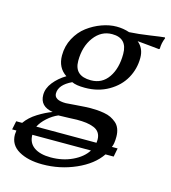

<svg xmlns="http://www.w3.org/2000/svg" viewBox="-143 -534 770 866"><g transform="rotate(15 242.0 -101.0)"><path d="M297.9 -439.9Q329.6 -439.9 357.9 -430.2Q401.4 -432.6 452.1 -440.2Q502.9 -447.8 520 -449.2L522 -445.8Q511.2 -420.4 511.2 -394L507.8 -391.1Q493.2 -392.6 471.4 -394.8Q449.7 -397 434.1 -398.4Q418.5 -399.9 405.8 -400.9Q437 -375.5 437 -331.1Q437 -279.8 412.6 -235.8Q388.2 -191.9 340.1 -164.1Q292 -136.2 230 -136.2Q188.5 -136.2 168.9 -146Q110.8 -118.7 110.8 -78.1Q110.8 -46.9 165 -46.9Q166.5 -46.9 213.1 -50.5Q259.8 -54.2 278.8 -54.2Q296.4 -54.2 310.5 -53.2Q324.7 -52.2 343 -49.1Q361.3 -45.9 374.8 -39.3Q388.2 -32.7 400.1 -22.7Q412.1 -12.7 418.5 3.7Q424.8 20 424.8 41Q424.8 73.7 417 89.8H443.8L436 129.9H397.9Q362.8 182.1 289.3 214.6Q215.8 247.1 133.8 247.1Q66.4 247.1 23.2 222.2Q-20 197.3 -20 148.9Q-20 143.6 -18.1 129.9H-38.1L-29.8 89.8H-2Q18.1 61 52.5 39.6Q86.9 18.1 118.2 6.8Q57.1 -2.9 57.1 -57.1Q57.1 -87.9 79.6 -116.2Q102.1 -144.5 136.2 -165Q92.8 -193.4 92.8 -251Q92.8 -294.4 112.5 -331.3Q132.3 -368.2 162.8 -391.1Q193.4 -414.1 229 -427Q264.6 -439.9 297.9 -439.9ZM287.1 -401.9Q236.3 -401.9 203.1 -357.4Q169.9 -313 169.9 -246.1Q169.9 -175.8 247.1 -175.8Q299.3 -175.8 328.6 -218.3Q357.9 -260.7 357.9 -328.1Q357.9 -401.9 287.1 -401.9ZM147 15.1Q120.6 26.4 97.7 47.1Q74.7 67.9 64 89.8H345.2Q346.2 85 346.2 75.2Q346.2 56.2 337.6 43.2Q329.1 30.3 312.5 23.7Q295.9 17.1 277.1 14.6Q258.3 12.2 232.9 12.2Q227.5 12.2 195.3 13.7Q163.1 15.1 147 15.1ZM162.1 207Q217.8 207 263.2 185.5Q308.6 164.1 330.1 129.9H56.2Q56.2 167.5 84.2 187.3Q112.3 207 162.1 207Z"/></g></svg>

Font: Linear Smooth
Style: Italic
Weight: 400
Designer: Philipp H. Poll, Flanker
Foundry: Philipp H. Poll, reworked by Flanker
Version: Version 1.061 | FøM Fix